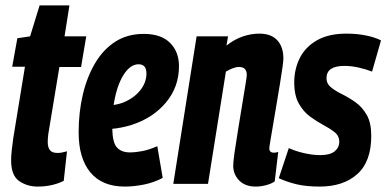

<svg xmlns="http://www.w3.org/2000/svg" viewBox="-20 -678 1425 708"><path d="M227 -120 215 -11Q172 10 119 10Q80 10 50.5 -10.5Q21 -31 21 -87Q21 -103 23.5 -126Q26 -149 29 -169L72 -432H25L44 -537L91 -544L126 -658H236L218 -544H298L279 -431H199L158 -183Q157 -175 156.5 -167.5Q156 -160 156 -154Q156 -135 164 -124.5Q172 -114 192 -114Q200 -114 208 -115.5Q216 -117 227 -120Z M580 -22Q548 -5 511 2.5Q474 10 440 10Q357 10 313.5 -42Q270 -94 270 -190Q270 -264 285.5 -329.5Q301 -395 331 -445.5Q361 -496 405.5 -524.5Q450 -553 510 -553Q574 -553 607 -520Q640 -487 640 -434Q640 -357 591.5 -299.5Q543 -242 464 -217Q428 -206 394 -203Q395 -152 411.5 -134Q428 -116 459 -116Q480 -116 505.5 -121Q531 -126 560 -139ZM491 -441Q460 -441 435 -401Q410 -361 399 -291Q420 -294 437 -301Q475 -317 497.5 -345.5Q520 -374 520 -407Q520 -441 491 -441Z M705 -544H821L815 -510Q846 -534 876.5 -544Q907 -554 936 -554Q980 -554 1002.5 -529.5Q1025 -505 1025 -462Q1025 -454 1021.5 -428.5Q1018 -403 1012 -367Q1006 -331 999.5 -292Q993 -253 987 -218Q981 -183 977 -159Q973 -135 973 -131Q973 -115 990 -115Q993 -115 997 -115.5Q1001 -116 1006 -118L993 -9Q980 0 960.5 5Q941 10 923 10Q884 10 862 -12.5Q840 -35 840 -67Q840 -81 845 -116.5Q850 -152 857.5 -197Q865 -242 872 -286Q879 -330 884.5 -362Q890 -394 890 -402Q890 -415 883.5 -423Q877 -431 861 -431Q850 -431 837.5 -426Q825 -421 813 -414L747 0H619Z M1008 -21 1045 -132Q1068 -121 1100.5 -113.5Q1133 -106 1161 -106Q1197 -106 1214 -120Q1231 -134 1231 -155Q1231 -177 1214 -190.5Q1197 -204 1172.5 -217Q1148 -230 1123.5 -248Q1099 -266 1082 -296Q1065 -326 1065 -374Q1065 -423 1085.5 -464Q1106 -505 1149 -529.5Q1192 -554 1258 -554Q1297 -554 1330.5 -547Q1364 -540 1385 -529L1352 -414Q1329 -423 1302 -429Q1275 -435 1250 -435Q1184 -435 1184 -390Q1184 -369 1201 -355.5Q1218 -342 1242.5 -330Q1267 -318 1291.5 -300.5Q1316 -283 1332.5 -254Q1349 -225 1349 -177Q1349 -82 1297.5 -36Q1246 10 1159 10Q1109 10 1073.5 1.5Q1038 -7 1008 -21Z"/></svg>

Font: Georama Condensed
Style: Bold Italic
Weight: 700
Width: 3
Italic angle: -9°
Designer: Jean-Baptiste Levee
Foundry: Production Type
Version: Version 1.000